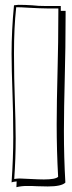

<svg xmlns="http://www.w3.org/2000/svg" viewBox="-20 -738 300 796"><path d="M232 -693H252V-679Q252 -600 251 -540Q250 -480 249 -440Q245 -278 245 -194Q245 -85 251 19Q235 35 178 35L133 34Q118 33 91 33Q69 33 48 38L49 14Q32 16 28 18Q35 -85 35 -170Q35 -227 34 -270.5Q33 -314 32 -342Q28 -456 28 -515Q28 -613 38 -716Q52 -718 56 -718Q84 -718 114 -716Q137 -713 174 -713H232ZM97 -706Q67 -708 51 -708H47V-706Q38 -625 38 -516Q38 -458 39 -415Q40 -372 41 -343Q45 -225 45 -164Q45 -80 39 4Q53 2 62 2Q74 2 106 4Q142 6 162 6Q210 6 221 -5Q215 -113 215 -223Q215 -305 219 -463Q220 -503 221 -562Q222 -621 222 -699V-703H175Q151 -703 97 -706Z"/></svg>

Font: Londrina Shadow
Style: Regular
Weight: 400
Designer: Marcelo Magalhaes
Foundry: Marcelo Magalhães
Version: Version 1.002